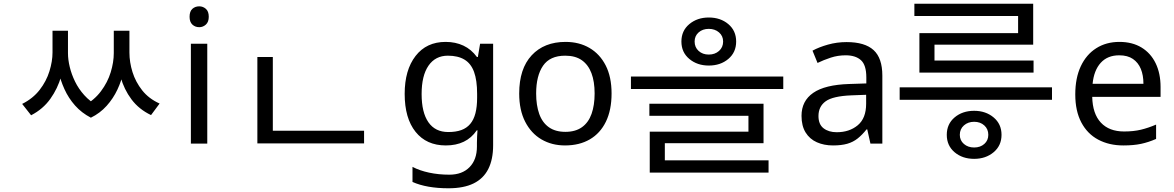

<svg xmlns="http://www.w3.org/2000/svg" viewBox="-20 -771 6303 1031"><path d="M262 -606H327V-489Q327 -427 308.5 -361.5Q290 -296 250.5 -240.5Q211 -185 147 -152L99 -213Q157 -242 193 -288.5Q229 -335 245.5 -388.5Q262 -442 262 -489ZM283 -606H345V-486Q345 -451 354.5 -411.5Q364 -372 383 -333Q402 -294 432.5 -260Q463 -226 505 -203L468 -139Q418 -165 383 -204.5Q348 -244 326 -292.5Q304 -341 293.5 -390.5Q283 -440 283 -486ZM591 -606H654V-486Q654 -439 643.5 -388.5Q633 -338 610.5 -290Q588 -242 552.5 -202.5Q517 -163 468 -139L430 -203Q486 -233 522 -281Q558 -329 574.5 -383Q591 -437 591 -486ZM610 -606H675V-489Q675 -437 691.5 -384Q708 -331 743.5 -286Q779 -241 837 -215L791 -153Q726 -184 686 -237.5Q646 -291 628 -356.5Q610 -422 610 -489Z M1093 -536V0H1005V-536ZM1050 -737Q1070 -737 1085.5 -723.5Q1101 -710 1101 -681Q1101 -653 1085.5 -639Q1070 -625 1050 -625Q1028 -625 1013 -639Q998 -653 998 -681Q998 -710 1013 -723.5Q1028 -737 1050 -737Z M1362 -69H1935V-1H1362ZM1362 -465H1445V-43H1362Z M2373 -546Q2426 -546 2468.5 -526Q2511 -506 2541 -465H2546L2558 -536H2628V9Q2628 85 2602 136.5Q2576 188 2523 214Q2470 240 2388 240Q2330 240 2281.5 231.5Q2233 223 2195 206V125Q2233 145 2284 156Q2335 167 2393 167Q2462 167 2501.5 126.5Q2541 86 2541 16V-5Q2541 -17 2542 -39.5Q2543 -62 2544 -71H2540Q2512 -30 2470.5 -10Q2429 10 2374 10Q2270 10 2211.5 -63Q2153 -136 2153 -267Q2153 -395 2211.5 -470.5Q2270 -546 2373 -546ZM2385 -472Q2318 -472 2281 -418.5Q2244 -365 2244 -266Q2244 -167 2280.5 -114.5Q2317 -62 2387 -62Q2428 -62 2457 -72.5Q2486 -83 2505 -105.5Q2524 -128 2533 -163Q2542 -198 2542 -246V-267Q2542 -340 2525.5 -385Q2509 -430 2474 -451Q2439 -472 2385 -472Z M3264 -269Q3264 -180 3233.5 -117.5Q3203 -55 3147 -22.5Q3091 10 3014 10Q2943 10 2887.5 -22.5Q2832 -55 2800 -117.5Q2768 -180 2768 -269Q2768 -402 2835 -474Q2902 -546 3017 -546Q3090 -546 3145.5 -513.5Q3201 -481 3232.5 -419.5Q3264 -358 3264 -269ZM2859 -269Q2859 -206 2875.5 -159.5Q2892 -113 2927 -88Q2962 -63 3016 -63Q3070 -63 3105 -88Q3140 -113 3156.5 -159.5Q3173 -206 3173 -269Q3173 -333 3156 -378Q3139 -423 3104.5 -447.5Q3070 -472 3015 -472Q2933 -472 2896 -418Q2859 -364 2859 -269Z M3786 -677Q3849 -677 3891 -641.5Q3933 -606 3933 -548Q3933 -490 3891 -454.5Q3849 -419 3786 -419Q3724 -419 3681.5 -454.5Q3639 -490 3639 -548Q3639 -606 3681.5 -641.5Q3724 -677 3786 -677ZM3786 -616Q3753 -616 3731.5 -597Q3710 -578 3710 -548Q3710 -517 3731.5 -497.5Q3753 -478 3786 -478Q3819 -478 3841 -497.5Q3863 -517 3863 -548Q3863 -578 3841 -597Q3819 -616 3786 -616ZM3368 -360H4186V-293H3368ZM3467 -214H4080V-2H3550V112H3469V-64H3999V-149H3467ZM3469 90H4107V156H3469Z M4526 -545Q4624 -545 4671 -502Q4718 -459 4718 -365V0H4654L4637 -76H4633Q4610 -47 4585.5 -27.5Q4561 -8 4529.5 1Q4498 10 4453 10Q4405 10 4366.5 -7Q4328 -24 4306 -59.5Q4284 -95 4284 -149Q4284 -229 4347 -272.5Q4410 -316 4541 -320L4632 -323V-355Q4632 -422 4603 -448Q4574 -474 4521 -474Q4479 -474 4441 -461.5Q4403 -449 4370 -433L4343 -499Q4378 -518 4426 -531.5Q4474 -545 4526 -545ZM4552 -259Q4452 -255 4413.5 -227Q4375 -199 4375 -148Q4375 -103 4402.5 -82Q4430 -61 4473 -61Q4541 -61 4586 -98.5Q4631 -136 4631 -214V-262Z M5211 82Q5148 82 5106 46.5Q5064 11 5064 -47Q5064 -105 5106 -140.5Q5148 -176 5211 -176Q5273 -176 5315.5 -140.5Q5358 -105 5358 -47Q5358 11 5315.5 46.5Q5273 82 5211 82ZM5211 21Q5244 21 5265.5 2Q5287 -17 5287 -47Q5287 -78 5265.5 -97.5Q5244 -117 5211 -117Q5178 -117 5156 -97.5Q5134 -78 5134 -47Q5134 -17 5156 2Q5178 21 5211 21ZM5629 -235H4811V-302H5629ZM5530 -381H4917V-593H5447V-707H5528V-531H4998V-446H5530ZM5528 -685H4890V-751H5528Z M5991 -546Q6060 -546 6109.5 -516Q6159 -486 6185.5 -431.5Q6212 -377 6212 -304V-251H5845Q5847 -160 5891.5 -112.5Q5936 -65 6016 -65Q6067 -65 6106.5 -74.5Q6146 -84 6188 -102V-25Q6147 -7 6107 1.5Q6067 10 6012 10Q5936 10 5877.5 -21Q5819 -52 5786.5 -113.5Q5754 -175 5754 -264Q5754 -352 5783.5 -415Q5813 -478 5866.5 -512Q5920 -546 5991 -546ZM5990 -474Q5927 -474 5890.5 -433.5Q5854 -393 5847 -321H6120Q6120 -367 6106 -401Q6092 -435 6063.5 -454.5Q6035 -474 5990 -474Z"/></svg>

Font: lkorean15
Style: Book
Weight: 400
Designer: Jelle Bosma - Monotype Design Team
Foundry: Monotype Imaging Inc.
Version: Version 2.003